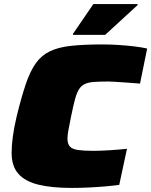

<svg xmlns="http://www.w3.org/2000/svg" viewBox="-20 -914 742 942"><path d="M331 8Q234 8 168.5 -8Q103 -24 70 -61.5Q37 -99 37 -164Q37 -200 43 -244.5Q49 -289 62 -344Q85 -438 106.5 -501.5Q128 -565 155.5 -603.5Q183 -642 224 -662Q265 -682 327.5 -689Q390 -696 482 -696Q519 -696 559.5 -693.5Q600 -691 637.5 -686.5Q675 -682 702 -676L667 -504Q616 -508 585.5 -510Q555 -512 538.5 -513Q522 -514 512 -514Q469 -514 441 -512Q413 -510 395.5 -501.5Q378 -493 367 -475Q356 -457 347.5 -425Q339 -393 329 -344Q322 -308 316.5 -280Q311 -252 311 -235Q311 -208 323 -195Q335 -182 363 -178Q391 -174 438 -174Q473 -174 519.5 -177Q566 -180 603 -184L565 -7Q537 -3 497 0.5Q457 4 414 6Q371 8 331 8ZM338 -743V-748L438 -894H655V-889L496 -743Z"/></svg>

Font: Saira Expanded Black
Style: Italic
Weight: 900
Width: 7
Italic angle: -12°
Designer: Hector Gatti with collaboration of the Omnibus-Type team
Foundry: Omnibus-Type
Version: Version 1.101